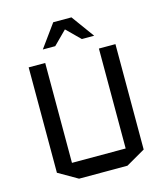

<svg xmlns="http://www.w3.org/2000/svg" viewBox="-132 -1018 969 1123"><g transform="rotate(-15 352.5 -456.5)"><path d="M515.1 -700.2H615.2V-62L499 4.9H206.1L89.8 -62V-700.2H189.9V-95.2H515.1ZM296.9 -918H407.2L507.8 -779.8H433.1L352.1 -859.9L272 -779.8H196.8Z"/></g></svg>

Font: Quantico
Style: Regular
Weight: 400
Designer: Matt Desmond
Foundry: MADtype
Version: Version 2.002